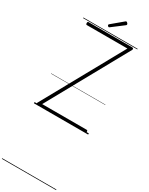

<svg xmlns="http://www.w3.org/2000/svg" viewBox="-628 -1791 2173 2808"><g transform="rotate(30 458.0 -387.0)"><path d="M57 0Q49 0 43.5 -5Q38 -10 37 -17.5Q36 -25 40 -33L784 -1377H99Q91 -1377 86.5 -1383Q82 -1389 82 -1402Q82 -1416 86.5 -1421.5Q91 -1427 99 -1427H837Q851 -1427 856 -1416.5Q861 -1406 855 -1395L111 -50H862Q870 -50 874.5 -45Q879 -40 879 -26Q879 -12 874.5 -6Q870 0 862 0ZM392 -1511Q383 -1511 375 -1519.5Q367 -1528 367 -1535Q367 -1538 368 -1541.5Q369 -1545 373 -1549L557 -1703Q562 -1707 565 -1709.5Q568 -1712 574 -1712Q580 -1712 587.5 -1706.5Q595 -1701 600 -1693Q605 -1685 605 -1678Q605 -1674 603.5 -1671Q602 -1668 597 -1663L406 -1518Q401 -1516 398 -1513.5Q395 -1511 392 -1511ZM0 928H916V938H0ZM0 -20H916V0H0ZM0 -505H916V-500H0ZM0 -1448H916V-1438H0Z"/></g></svg>

Font: Playwrite ID Guides
Style: Regular
Weight: 400
Designer: Veronika Burian, José Scaglione
Foundry: TypeTogether
Version: Version 1.003